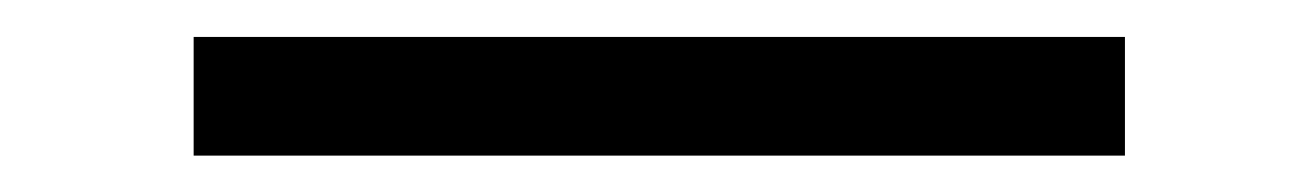

<svg xmlns="http://www.w3.org/2000/svg" viewBox="-20 15 714 105"><path d="M85.9 35.2H595.2V100.1H85.9Z"/></svg>

Font: PoppinsZ Light
Style: Regular
Weight: 300
Designer: Ninad Kale (Devanagari), Jonny Pinhorn (Latin)
Foundry: Indian Type Foundry
Version: Version 3.002;FEAKit 1.0